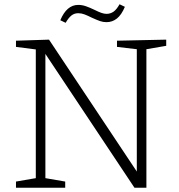

<svg xmlns="http://www.w3.org/2000/svg" viewBox="-20 -881 842 901"><path d="M529 -690 760 -695V-666L667 -650V0H611L193 -628V-45L286 -29V0H55V-29L148 -45V-649L55 -661V-690L210 -695L622 -76V-650L529 -661ZM263 -786Q293 -858 347 -858Q365 -858 382.5 -852Q400 -846 423 -835Q443 -825 456 -820.5Q469 -816 480 -816Q498 -816 512.5 -826Q527 -836 541 -861L566 -849Q550 -811 528.5 -794Q507 -777 480 -777Q464 -777 449.5 -782Q435 -787 411 -798Q391 -808 376.5 -813.5Q362 -819 347 -819Q329 -819 315.5 -808.5Q302 -798 288 -774Z"/></svg>

Font: Bitter Pro Light
Style: Regular
Weight: 300
Designer: Sol Matas, and Bitter project Authors
Foundry: Sol Matas
Version: Version 1.010